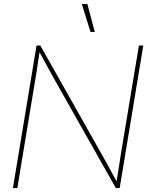

<svg xmlns="http://www.w3.org/2000/svg" viewBox="-20 -960 763 980"><path d="M45.9 0 166.5 -727.5H186L497.6 -175.3Q512.2 -149.9 525.9 -124.5Q539.6 -99.1 553.5 -74Q567.4 -48.8 581.5 -23.4H573.2Q577.6 -48.8 581.5 -74Q585.4 -99.1 589.4 -124.5Q593.3 -149.9 597.2 -175.3L689 -727.5H711.4L590.8 0H571.3L259.8 -551.3Q245.6 -576.7 231.7 -602.1Q217.8 -627.4 204.1 -652.8Q190.4 -678.2 176.3 -703.6H183.6Q179.2 -678.2 175.5 -652.8Q171.9 -627.4 168 -602.1Q164.1 -576.7 159.7 -551.3L68.4 0ZM441.9 -796.9 397.5 -939.9H425.8L463.9 -796.9Z"/></svg>

Font: Inter 28pt Thin
Style: Italic
Weight: 250
Italic angle: -9.3988°
Designer: Rasmus Andersson
Foundry: rsms
Version: Version 4.001;git-66647c0bb